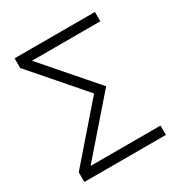

<svg xmlns="http://www.w3.org/2000/svg" viewBox="-164 -821 897 944"><g transform="rotate(-30 285.0 -349.0)"><path d="M507 0H44V-55L303 -353L51 -643V-698H507V-645H119L372 -354L110 -53H507Z"/></g></svg>

Font: IBM Plex Sans Light
Style: Regular
Weight: 300
Designer: Mike Abbink, Paul van der Laan, Pieter van Rosmalen
Foundry: Bold Monday
Version: Version 3.0